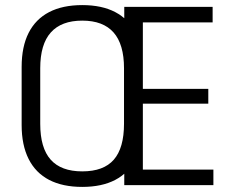

<svg xmlns="http://www.w3.org/2000/svg" viewBox="-20 -727 902 754"><path d="M303 7Q226 7 173 -20.5Q120 -48 92.5 -102.5Q65 -157 65 -236V-464Q65 -544 92.5 -598Q120 -652 173 -679.5Q226 -707 303 -707Q380 -707 432.5 -679.5Q485 -652 512.5 -598Q540 -544 540 -464V-236Q540 -157 512.5 -102.5Q485 -48 432.5 -20.5Q380 7 303 7ZM303 -54Q387 -54 427 -100Q467 -146 467 -241V-459Q467 -553 426 -599.5Q385 -646 303 -646Q221 -646 179.5 -599.5Q138 -553 138 -459V-241Q138 -146 179 -100Q220 -54 303 -54ZM524 -61H818V0H468V-700H815V-639H524L541 -688V-348L524 -378H798V-320H524L541 -350V-12Z"/></svg>

Font: Pathway Extreme SemiCondensed Light
Style: Regular
Weight: 300
Width: 4
Version: Version 1.001;gftools[0.9.26]